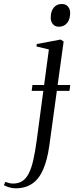

<svg xmlns="http://www.w3.org/2000/svg" viewBox="-145 -716 382 988"><path d="M-65 253Q-82 253 -97.8 248Q-113.5 243 -125 237L-117.5 220Q-110 223 -99.2 225.8Q-88.5 228.5 -78 228.5Q-50 228.5 -30.5 216Q-11 203.5 2.8 177Q16.5 150.5 26.2 108Q36 65.5 44 5.5L78 -248.5H18L22 -278.5H82L106.5 -461.5L42.5 -477L44.5 -489.5L167 -512.5L182.5 -502.5L151.5 -278.5H216.5L212.5 -248.5H147.5L109 32Q98.5 107.5 77 156.5Q55.5 205.5 20.5 229.2Q-14.5 253 -65 253ZM158 -578.5Q138 -578.5 127 -592Q116 -605.5 116 -624.5Q116 -658.5 131.8 -677Q147.5 -695.5 172.5 -695.5Q194 -695.5 205 -682Q216 -668.5 216 -649.5Q216 -616 200 -597.2Q184 -578.5 158 -578.5Z"/></svg>

Font: Merriweather 144pt Light
Style: Italic
Weight: 300
Italic angle: -7.8°
Version: Version 2.101